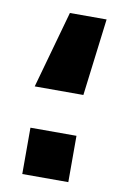

<svg xmlns="http://www.w3.org/2000/svg" viewBox="-70 -607 413 649"><g transform="rotate(10 136.5 -282.0)"><path d="M243 -564 210 -299H43L117 -564ZM211 -159V0H53V-159Z"/></g></svg>

Font: Cairo ExtraBold
Style: Regular
Weight: 800
Designer: Mohamed Gaber, Accademia di Belle Arti di Urbino
Foundry: Kief Type Foundry, Accademia di Belle Arti di Urbino
Version: Version 3.117